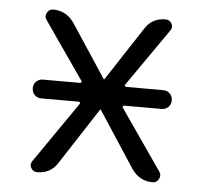

<svg xmlns="http://www.w3.org/2000/svg" viewBox="-43 -565 651 611"><g transform="rotate(5 282.0 -260.0)"><path d="M90 -235Q77 -235 68.5 -243.5Q60 -252 60 -265Q60 -278 68.5 -286.5Q77 -295 90 -295H208Q211 -295 212.5 -297.5Q214 -300 212 -302L85 -485Q77 -496 83.5 -508Q90 -520 103 -520Q145 -520 170 -484L282 -314Q282 -313 283 -313Q285 -313 285 -314L397 -485Q419 -520 462 -520Q475 -520 481.5 -508.5Q488 -497 480 -486L352 -302Q350 -300 351.5 -297.5Q353 -295 356 -295H474Q487 -295 495.5 -286.5Q504 -278 504 -265Q504 -252 495.5 -243.5Q487 -235 474 -235H355Q352 -235 350.5 -232.5Q349 -230 351 -228L484 -36Q492 -25 485.5 -12.5Q479 0 466 0Q424 0 399 -36L282 -215Q282 -216 281 -216Q279 -216 279 -215L162 -35Q140 0 97 0Q84 0 77.5 -11.5Q71 -23 79 -34L213 -228Q215 -230 213.5 -232.5Q212 -235 209 -235Z"/></g></svg>

Font: Rounded Mplus 1c
Style: Regular
Weight: 400
Version: Version 1.059.20150529